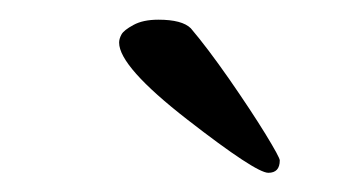

<svg xmlns="http://www.w3.org/2000/svg" viewBox="-20 -691 359 196"><path d="M101.6 -647.5Q101.6 -651.4 104 -655.8Q106.4 -660.2 116.2 -665.5Q126 -670.9 141.6 -670.9Q166 -670.9 174.8 -662.1Q191.4 -642.6 213.9 -610.4Q236.3 -578.1 251 -554.2Q265.6 -530.3 265.6 -527.3Q265.6 -514.6 253.9 -514.6Q241.2 -514.6 171.4 -568.8Q101.6 -623 101.6 -647.5Z"/></svg>

Font: Crimson Text
Style: Roman
Weight: 400
Version: Version 0.13